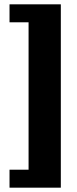

<svg xmlns="http://www.w3.org/2000/svg" viewBox="-20 -706 358 887"><path d="M261 -686H24V-603H112V78H24V161H261Z"/></svg>

Font: Chivo Light
Style: Bold
Weight: 900
Designer: Hector Gatti
Foundry: Omnibus-Type
Version: Version 1.003;PS 001.003;hotconv 1.0.70;makeotf.lib2.5.58329